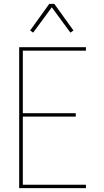

<svg xmlns="http://www.w3.org/2000/svg" viewBox="-20 -981 540 1001"><path d="M80 0V-735H428V-717H99V-391H375V-373H99V-18H428V0ZM153 -811 137 -822 237 -961H263L363 -822L347 -811L250 -943Z"/></svg>

Font: Iosevka Curly Thin
Style: Regular
Weight: 100
Monospace: yes
Designer: Belleve Invis
Foundry: Belleve Invis
Version: Version 22.1.2; ttfautohint (v1.8.4)